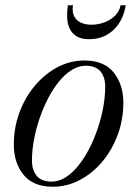

<svg xmlns="http://www.w3.org/2000/svg" viewBox="-20 -700 526 730"><path d="M181 10Q105.5 10 69 -36Q32.5 -82 32.5 -149.5Q32.5 -215 54.2 -273Q76 -331 113.5 -375.2Q151 -419.5 199.2 -444.8Q247.5 -470 300.5 -470Q376.5 -470 412.8 -423.8Q449 -377.5 449 -310Q449 -244.5 427.2 -186.5Q405.5 -128.5 368 -84.2Q330.5 -40 282.2 -15Q234 10 181 10ZM176 -9.5Q203.5 -9.5 229 -25.5Q254.5 -41.5 277.2 -69.5Q300 -97.5 318.8 -133.8Q337.5 -170 351.2 -210.5Q365 -251 372.5 -292Q380 -333 380 -370Q380 -407 362 -428.5Q344 -450 305.5 -450Q278.5 -450 252.8 -434Q227 -418 204.2 -390Q181.5 -362 162.8 -325.8Q144 -289.5 130.2 -249Q116.5 -208.5 109 -167.8Q101.5 -127 101.5 -89.5Q101.5 -53 119.8 -31.2Q138 -9.5 176 -9.5ZM318 -551Q288 -551 270.2 -562.5Q252.5 -574 244.2 -592.8Q236 -611.5 235.2 -634.2Q234.5 -657 238 -680H257.5Q253.5 -655.5 261.5 -639Q269.5 -622.5 287 -614.2Q304.5 -606 328 -606Q351.5 -606 375 -614.2Q398.5 -622.5 416 -639Q433.5 -655.5 438.5 -680H458Q454.5 -657 444.8 -634.2Q435 -611.5 418 -592.8Q401 -574 376.5 -562.5Q352 -551 318 -551Z"/></svg>

Font: Bodoni Moda SC
Style: Italic
Weight: 400
Italic angle: -13°
Designer: Owen Earl
Foundry: indestructible type
Version: Version 2.005